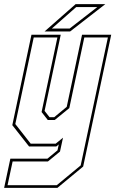

<svg xmlns="http://www.w3.org/2000/svg" viewBox="-47 -708 578 928"><path d="M93.5 0 12.5 -103 105 -540H246.5L168.5 -172L192.5 -141.5H215L275.5 -191.5L349.5 -540H490.5L355 97L230.5 200H-27L3 59H182L231 18.5L237 -10L225 0ZM-10.5 187H227.5L343 91.5L474.5 -527H360.5L288 -185.5L217.5 -128H184L154 -166.5L230.5 -527H116L27 -108.5L101.5 -13.5H222L257.5 -42.5L243 24.5L184.5 72.5H14ZM168.5 -556 318.5 -688H462L292 -556ZM203.5 -570H289.5L423.5 -674H321.5Z"/></svg>

Font: Tourney Condensed Thin
Style: Italic
Weight: 100
Width: 3
Italic angle: -12°
Designer: Tyler Finck
Foundry: Etcetera Type Co
Version: Version 1.010; ttfautohint (v1.8.3)